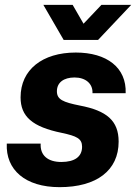

<svg xmlns="http://www.w3.org/2000/svg" viewBox="-20 -763 563 793"><path d="M226 10C379 10 470 -59 470 -178C470 -265 420 -306 310 -327C240 -341 215 -352 215 -386C215 -422 243 -443 288 -443C334 -443 364 -417 362 -378H499C503 -484 421 -546 293 -546C155 -546 65 -475 65 -361C65 -282 113 -239 236 -214C296 -201 319 -191 319 -157C319 -116 289 -94 233 -94C178 -94 145 -121 148 -170H8C3 -62 84 10 226 10ZM243 -598H385L522 -743H399L325 -665L280 -743H159Z"/></svg>

Font: Mona Sans
Style: Bold Italic
Weight: 700
Italic angle: -11.7°
Designer: Deni Anggara
Foundry: GitHub
Version: Version 2.000;Glyphs 3.2.3 (3260)